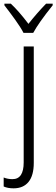

<svg xmlns="http://www.w3.org/2000/svg" viewBox="-50 -785 307 1046"><path d="M-30 231V182Q-8 191 18 191Q79 191 79 100V-532H134V102Q134 171 105.5 206Q77 241 24 241Q-8 241 -30 231ZM237 -756Q160 -660 131 -606H78Q62 -637 32 -678.5Q2 -720 -26 -756V-765H9Q51 -726 105 -655Q148 -710 201 -765H237Z"/></svg>

Font: Noto Sans UI NarrowLight
Style: Regular
Weight: 300
Width: 4
Designer: Monotype Design Team
Foundry: Monotype Imaging Inc.
Version: Version 1.001